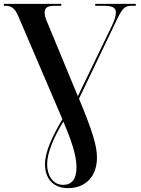

<svg xmlns="http://www.w3.org/2000/svg" viewBox="-20 -734 729 994"><path d="M332 240C424 240 482 179 482 81C482 22 459 -55 389 -223L584 -630C611 -687 626 -704 658 -704H683V-714H473V-704H517C561 -704 580 -695 580 -669C580 -653 574 -631 559 -600L383 -236L222 -625C215 -639 211 -657 211 -670C211 -696 231 -704 260 -704H297V-714H0V-704H7C38 -704 56 -692 73 -654L303 -117C249 -25 213 52 213 117C213 184 250 240 332 240ZM307 223C251 223 224 170 224 117C224 56 258 -22 308 -105C348 -10 376 68 376 132C376 194 351 223 307 223Z"/></svg>

Font: Noto Serif Display SemiBold
Style: Regular
Weight: 600
Designer: Monotype Design Team
Foundry: Monotype Imaging Inc.
Version: Version 2.009